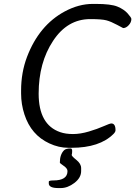

<svg xmlns="http://www.w3.org/2000/svg" viewBox="-20 -751 692 982"><path d="M87.9 -272.9V-288.1Q87.9 -379.9 118.2 -460Q179.7 -621.6 311 -692.4Q382.8 -731 454.6 -731H470.2Q547.4 -731 580.6 -717.3Q613.8 -703.6 632.8 -682.4Q651.9 -661.1 651.9 -653.8Q651.9 -636.7 638.2 -622.1Q624.5 -607.4 609.9 -607.4Q609.4 -607.4 578.6 -624Q547.9 -640.6 524.2 -647Q500.5 -653.3 441.4 -653.3Q324.7 -653.3 251.5 -542Q177.7 -430.7 177.7 -272Q177.7 -113.3 287.6 -75.2Q315.4 -65.4 353.3 -65.4Q391.1 -65.4 434.6 -78.4Q478 -91.3 510 -105.5Q542 -119.6 549.3 -119.6Q570.8 -119.6 570.8 -85Q570.8 -76.2 560.5 -65.9Q489.7 4.9 345.7 4.9H330.1Q280.3 4.9 232.4 -17.6Q139.2 -60.5 105 -165.5Q87.9 -217.8 87.9 -272.9ZM290.5 210.9H278.8Q229.5 210.9 229.5 187V178.2Q229.5 171.9 252.9 171.9Q325.2 171.9 325.2 124Q325.2 110.4 305.7 97.2Q286.1 84 286.1 80.6Q286.1 39.1 307.6 17.6Q316.9 8.3 341.3 8.3Q349.1 8.3 349.1 21.2Q349.1 34.2 346.7 41.5Q346.7 47.9 370.8 67.1Q395 86.4 395 108.9V124Q395 158.2 360.6 184.6Q326.2 210.9 290.5 210.9Z"/></svg>

Font: Averia Sans Libre Light
Style: Italic
Weight: 300
Italic angle: -8.5°
Version: Version 1.002